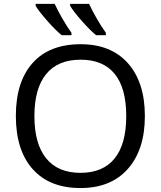

<svg xmlns="http://www.w3.org/2000/svg" viewBox="-20 -951 821 981"><path d="M720.2 -357.9Q720.2 -186.5 633.5 -88.4Q546.9 9.8 391.1 9.8Q233.4 9.8 147.2 -86.7Q61 -183.1 61 -358.9Q61 -533.2 146.7 -629.2Q232.4 -725.1 392.1 -725.1Q547.4 -725.1 633.8 -627.7Q720.2 -530.3 720.2 -357.9ZM155.8 -357.9Q155.8 -216.3 215.8 -142.1Q275.9 -67.9 391.1 -67.9Q505.9 -67.9 565.4 -141.1Q625 -214.4 625 -357.9Q625 -501 565.9 -573.5Q506.8 -646 392.1 -646Q275.9 -646 215.8 -572.5Q155.8 -499 155.8 -357.9ZM521 -771H471.2Q441.9 -794.4 398.9 -843Q356 -891.6 338.4 -920.9V-931.2H435.1Q448.7 -901.4 472.9 -858.9Q497.1 -816.4 521 -783.2ZM345.2 -771H295.4Q263.7 -796.4 220.9 -845.2Q178.2 -894 162.1 -920.9V-931.2H259.3Q272.9 -901.4 297.1 -858.9Q321.3 -816.4 345.2 -783.2Z"/></svg>

Font: NotoPenekeko
Style: Regular
Weight: 400
Designer: Monotype Design team
Foundry: Monotype Imaging Inc.
Version: Version 1.04